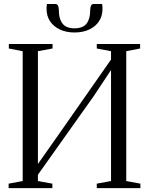

<svg xmlns="http://www.w3.org/2000/svg" viewBox="-20 -970 768 990"><path d="M24.5 0V-23L97 -36.5V-706L25.5 -720V-743H251V-720L175.5 -706V-124.5L279 -271.5L552.5 -663V-706L479 -720V-743H702.5V-720L631 -706V-36.5L704 -23V0H479V-23L552.5 -36.5V-609L463 -474L175.5 -69V-36.5L250 -23V0ZM265 -949.5Q275.5 -949.5 279.5 -940Q283.5 -930.5 283.5 -916Q283.5 -872.5 302.5 -848.2Q321.5 -824 364 -824Q407.5 -824 426.2 -848.2Q445 -872.5 445 -916Q445 -930.5 449 -940Q453 -949.5 463 -949.5H506.5Q507.5 -943.5 508 -937Q508.5 -930.5 508.5 -924Q508.5 -887 490.2 -859.8Q472 -832.5 439.5 -817.5Q407 -802.5 364 -802.5Q321.5 -802.5 289 -817.8Q256.5 -833 238.2 -860.2Q220 -887.5 220 -924Q220 -930.5 220.5 -937Q221 -943.5 222 -949.5Z"/></svg>

Font: Merriweather 120pt Light
Style: Regular
Weight: 300
Version: Version 2.100